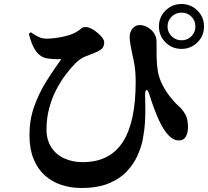

<svg xmlns="http://www.w3.org/2000/svg" viewBox="-20 -879 1040 958"><path d="M886 -635Q839 -635 806 -667.5Q773 -700 773 -747Q773 -794 806 -826.5Q839 -859 886 -859Q932 -859 965 -826.5Q998 -794 998 -747Q998 -700 965 -667.5Q932 -635 886 -635ZM386 59Q333 59 286 43.5Q239 28 203.5 -4Q168 -36 147.5 -86Q127 -136 127 -205Q127 -281 150.5 -347.5Q174 -414 211 -473Q248 -532 286 -584Q269 -583 242 -584.5Q215 -586 199 -592Q171 -603 153.5 -632.5Q136 -662 124 -710L134 -718Q153 -704 172 -695Q191 -686 213 -686Q230 -686 258.5 -689.5Q287 -693 315.5 -701Q344 -709 362 -720Q378 -730 385.5 -737Q393 -744 407 -744Q425 -744 446.5 -730Q468 -716 484 -698.5Q500 -681 500 -668Q500 -653 493 -642Q486 -631 463 -620Q440 -610 411.5 -599.5Q383 -589 358 -565Q333 -540 307 -505.5Q281 -471 259.5 -429Q238 -387 225 -337.5Q212 -288 212 -233Q212 -182 235.5 -145Q259 -108 300 -89Q341 -70 392 -70Q462 -70 512 -96Q562 -122 594 -172.5Q626 -223 641.5 -298Q657 -373 657 -471Q657 -495 655 -522.5Q653 -550 646 -582Q643 -596 638.5 -616.5Q634 -637 630.5 -658Q627 -679 627 -694Q627 -721 642.5 -738Q658 -755 679 -754Q700 -753 719 -741.5Q738 -730 749.5 -712Q761 -694 761 -673Q761 -630 761.5 -593.5Q762 -557 768 -521Q774 -489 789.5 -458Q805 -427 826 -399.5Q847 -372 870 -351Q890 -334 904 -309.5Q918 -285 918 -244Q918 -216 907 -197Q896 -178 873 -178Q850 -178 830.5 -195Q811 -212 797 -235Q785 -253 772 -281.5Q759 -310 747 -343Q735 -376 725 -408Q718 -431 711 -430Q704 -429 704 -404Q704 -385 705 -350Q706 -315 703.5 -271.5Q701 -228 692 -181Q684 -142 665 -100.5Q646 -59 611.5 -22.5Q577 14 521.5 36.5Q466 59 386 59ZM886 -678Q915 -678 935 -698Q955 -718 955 -747Q955 -776 935 -796Q915 -816 886 -816Q857 -816 836.5 -796Q816 -776 816 -747Q816 -718 836.5 -698Q857 -678 886 -678Z"/></svg>

Font: Noto Serif HK ExtraLight ExtraBold
Style: Regular
Weight: 800
Version: Version 2.003-H1;hotconv 1.1.1;makeotfexe 2.6.0